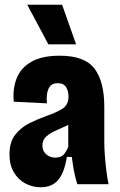

<svg xmlns="http://www.w3.org/2000/svg" viewBox="-20 -777 506 810"><path d="M152 13Q117 13 87 -3Q57 -19 38.5 -50Q20 -81 20 -126Q20 -178 44.5 -209Q69 -240 105.5 -258Q142 -276 179 -289Q220 -303 244.5 -319Q269 -335 269 -371Q269 -392 259 -409Q249 -426 223 -426Q195 -426 184.5 -402.5Q174 -379 178 -341L38 -348Q33 -403 50.5 -447Q68 -491 112.5 -516.5Q157 -542 232 -542Q338 -542 379 -487Q420 -432 420 -327V-177Q420 -151 422.5 -118.5Q425 -86 429 -54.5Q433 -23 438 0H306Q296 -33 291.5 -58.5Q287 -84 283 -115H262Q252 -50 226 -18.5Q200 13 152 13ZM213 -112Q239 -112 251 -127.5Q263 -143 268 -159V-250Q243 -238 217.5 -227Q192 -216 175.5 -201.5Q159 -187 159 -163Q159 -140 175 -126Q191 -112 213 -112ZM184 -590 95 -757H242L301 -590Z"/></svg>

Font: Bricolage Grotesque 12pt Condensed ExtraBold
Style: Regular
Weight: 800
Width: 3
Designer: Mathieu Triay
Foundry: Atelier Triay
Version: Version 1.001; ttfautohint (v1.8.4.7-5d5b);gftools[0.9.33.de